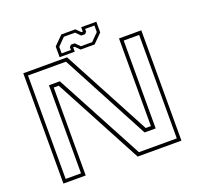

<svg xmlns="http://www.w3.org/2000/svg" viewBox="-142 -992 1174 1145"><g transform="rotate(-20 444.5 -420.0)"><path d="M70 0V-700H348L644.5 -143.5H677.5V-700H819V0H541L243.5 -558H211.5V0ZM92 -21.5H189.5V-580.5H258.5L557 -22H797.5V-678.5H699.5V-121H629L333 -678H92ZM306.5 -716V-784L362.5 -840H451.5L479.5 -812H488.5V-840H584.5V-772L528.5 -716H439.5L411.5 -744H402.5V-716ZM325.5 -733.5H384.5V-751.5L395.5 -763H419L448 -734H519.5L566 -781V-822.5H507V-804.5L496 -793H472L443 -822H372L325.5 -775Z"/></g></svg>

Font: Tourney Expanded ExtraLight
Style: Regular
Weight: 200
Width: 7
Designer: Tyler Finck
Foundry: Etcetera Type Co
Version: Version 1.010; ttfautohint (v1.8.3)